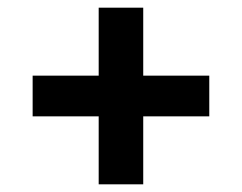

<svg xmlns="http://www.w3.org/2000/svg" viewBox="-20 -607 630 500"><path d="M65 -410H237V-587H353V-410H525V-304H353V-127H237V-304H65Z"/></svg>

Font: PT Root UI Web Bold
Style: Regular
Weight: 700
Designer: Vitaly Kuzmin
Foundry: ParaType Ltd.
Version: Version 1.000W